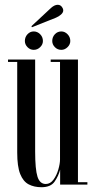

<svg xmlns="http://www.w3.org/2000/svg" viewBox="-20 -772 398 803"><path d="M153.5 11Q122.5 11 99.8 -1Q77 -13 64.5 -44.2Q52 -75.5 52 -134V-513H13.5V-523H127V-138.5Q127 -63.5 136.8 -33Q146.5 -2.5 171.5 -2.5Q190.5 -2.5 203.8 -20.8Q217 -39 224 -63.2Q231 -87.5 231 -105V-513H192V-523H306V-10H345.5V0H231.5V-62.5Q224.5 -35.5 208.2 -12.2Q192 11 153.5 11ZM236.5 -563.5Q220.5 -563.5 209.5 -574.8Q198.5 -586 198.5 -600.5Q198.5 -617 209.5 -628.8Q220.5 -640.5 236.5 -640.5Q251 -640.5 262.5 -628.8Q274 -617 274 -600.5Q274 -586 262.5 -574.8Q251 -563.5 236.5 -563.5ZM121 -563.5Q106 -563.5 95 -574.8Q84 -586 84 -600.5Q84 -617 95 -628.8Q106 -640.5 121 -640.5Q136.5 -640.5 148 -628.8Q159.5 -617 159.5 -600.5Q159.5 -586 148 -574.8Q136.5 -563.5 121 -563.5ZM113.5 -658 111.5 -662.5 193 -738.5Q208 -752 221.5 -752Q234.5 -752 241.5 -739Q244.5 -734 244.5 -728.5Q244.5 -719.5 235.2 -711.2Q226 -703 214 -698Z"/></svg>

Font: Imbue 100pt
Style: Regular
Weight: 400
Designer: Tyler Finck
Foundry: Etcetera Type Company
Version: Version 1.102; ttfautohint (v1.8.3)